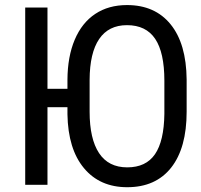

<svg xmlns="http://www.w3.org/2000/svg" viewBox="-20 -741 806 770"><path d="M639.2 -417.5Q639.2 -530.3 602.3 -585.2Q565.4 -640.1 489.3 -640.1Q415.5 -640.1 377.7 -584.5Q339.8 -528.8 339.4 -420.4V-293Q339.4 -184.1 377.2 -127Q415 -69.8 490.2 -69.8Q565.4 -69.8 601.6 -122.6Q637.7 -175.3 639.2 -284.2ZM728.5 -293Q728.5 -147.5 666.5 -68.8Q604.5 9.8 490.2 9.8Q380.4 9.8 316.7 -66.7Q252.9 -143.1 250.5 -282.7V-311H170.4V0H81.1V-710.9H170.4V-384.8H250.5V-420.9Q251 -514.2 279.8 -582Q308.6 -649.9 362.1 -685.3Q415.5 -720.7 489.3 -720.7Q601.6 -720.7 664.3 -643.3Q727.1 -565.9 728.5 -422.4Z"/></svg>

Font: MAUL Condensed
Style: Condensed Regular
Weight: 400
Designer: MAUL
Version: Version 1.0; 2020; ttfautohint (v1.8.3)